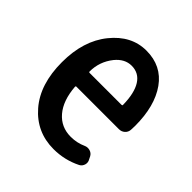

<svg xmlns="http://www.w3.org/2000/svg" viewBox="-159 -685 817 817"><g transform="rotate(45 250.0 -276.0)"><path d="M281.2 11.7Q178.7 11.7 111.8 -65.4Q44.9 -142.6 44.9 -275.4Q44.9 -404.3 109.9 -484.4Q174.8 -564.5 264.6 -564.5Q356.4 -564.5 406.7 -493.7Q457 -422.9 457 -303.7Q457 -292 456.1 -279.3Q455.1 -264.6 444.3 -254.9Q433.6 -245.1 418 -245.1H162.1Q158.2 -245.1 158.2 -240.2Q164.1 -163.1 200.7 -120.1Q237.3 -77.1 295.9 -77.1Q333 -77.1 365.2 -91.8Q377.9 -97.7 392.1 -93.8Q406.2 -89.8 413.1 -77.1L418.9 -65.4Q426.8 -52.7 422.9 -38.6Q418.9 -24.4 406.2 -17.6Q347.7 11.7 281.2 11.7ZM156.2 -330.1Q156.2 -326.2 160.2 -326.2H352.5Q357.4 -326.2 357.4 -330.1Q357.4 -330.1 357.4 -330.1Q356.4 -400.4 333 -437.5Q309.6 -474.6 265.6 -474.6Q224.6 -474.6 193.4 -436.5Q156.2 -389.6 156.2 -330.1Z"/></g></svg>

Font: Gen Jyuu Gothic L Monospace Medium
Style: Regular
Weight: 500
Designer: [Source Han Sans]
Ryoko NISHIZUKA  (kana & ideographs); Paul D. Hunt (Latin, Greek & Cyrillic); Wenlong ZHANG  (bopomofo
Version: Version 1.002.20150607